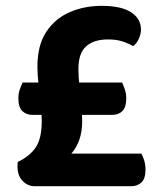

<svg xmlns="http://www.w3.org/2000/svg" viewBox="-20 -644 544 664"><path d="M367.7 -246.7H92.1Q71.2 -246.7 57.3 -259.8Q43.5 -273 43.5 -304.5Q43.5 -320.9 48.6 -335.2Q53.8 -349.4 57.9 -358.5H402.2Q406.6 -349.4 411.6 -335.2Q416.6 -320.9 416.6 -304.5Q416.6 -273 403.2 -259.8Q389.9 -246.7 367.7 -246.7ZM124.4 -226.1Q124.4 -249.1 120.9 -283Q117.4 -316.8 113.4 -351.8Q109.4 -386.7 109.4 -413Q109.4 -487.2 139.7 -533.4Q170.1 -579.7 220.7 -601.8Q271.3 -623.8 332 -623.8Q399.1 -623.8 433.3 -601.6Q467.5 -579.3 467.5 -541.5Q467.5 -525.7 459.5 -508.9Q451.6 -492.1 440.3 -484.4Q421.8 -495.1 401.8 -501.3Q381.8 -507.6 353.3 -507.6Q304.2 -507.6 277.7 -483.6Q251.2 -459.7 251.2 -405.6Q251.2 -380.3 254.7 -345.4Q258.2 -310.6 261.2 -277.8Q264.2 -245.1 264.2 -224.1Q264.2 -190.3 254.8 -162.1Q245.4 -134 226.9 -112.9H468.8Q474.2 -103.7 478.7 -89.1Q483.2 -74.5 483.2 -57.1Q483.2 -26.9 469.5 -13.5Q455.8 0 433.6 0H100Q76 0 58.3 -18.2Q40.5 -36.5 40.5 -69.1Q40.5 -78.1 41.5 -84.1Q83 -103.6 103.7 -134.5Q124.4 -165.3 124.4 -226.1Z"/></svg>

Font: Baloo Bhaina 2
Style: Regular
Weight: 400
Designer: Yesha Goshar, Manish Minz, Shuchita Grover and Ek Type
Foundry: Ek Type
Version: Version 1.700